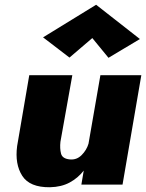

<svg xmlns="http://www.w3.org/2000/svg" viewBox="-20 -776 614 807"><path d="M368 -616 436 -533 568 -612 384 -756 161 -619 272 -534ZM234 -180 284 -460H103L52 -162Q42 -86 73.5 -37Q105 12 190 11Q238 10 273 -9Q308 -28 332 -59L322 0H495L574 -460H402L352 -172Q344 -145 323 -124Q302 -103 273 -106Q242 -109 236.5 -130.5Q231 -152 234 -180Z"/></svg>

Font: Jost* 800 Heavy Italic
Style: Italic
Weight: 800
Italic angle: -10°
Version: Version 3.200; ttfautohint (v0.97) -l 8 -r 50 -G 200 -x 14 -